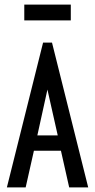

<svg xmlns="http://www.w3.org/2000/svg" viewBox="-20 -818 415 838"><path d="M282 0 246 -160H128L92 0H10L168 -632H207L365 0ZM187 -427 143 -227H232ZM86 -729V-798H289V-729Z"/></svg>

Font: Inconsolata Condensed SemiBold
Style: Regular
Weight: 600
Width: 3
Monospace: yes
Designer: Raph Levien, Cyreal, Brenton Simpson
Foundry: Raph Levien, Cyreal, Google
Version: Version 3.100; ttfautohint (v1.8.4.7-5d5b)